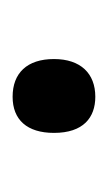

<svg xmlns="http://www.w3.org/2000/svg" viewBox="47 -506 172 306"><g transform="rotate(-90 133.0 -353.0)"><path d="M74.2 -353C74.2 -396 95.2 -418.9 131.8 -418.9C169.4 -418.9 191.9 -396 191.9 -353C191.9 -310.5 168.9 -287.1 131.8 -287.1C98.6 -287.1 74.2 -306.2 74.2 -353Z"/></g></svg>

Font: OpenSansEmoji
Style: Regular
Weight: 400
Foundry: MorbZ
Version: Version 1.000;PS 001.000;hotconv 1.0.70;makeotf.lib2.5.58329